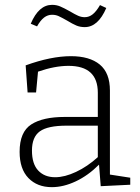

<svg xmlns="http://www.w3.org/2000/svg" viewBox="-20 -765 580 793"><path d="M434 -44 518 -31V-2L396 4L389 -85Q344 -40 293 -16Q242 8 194 8Q134 8 97.5 -29.5Q61 -67 61 -138Q61 -220 109 -251Q157 -282 247 -282H384V-382Q384 -493 263 -493Q206 -493 137 -469L129 -383H94L86 -495Q191 -533 273 -533Q350 -533 392 -498.5Q434 -464 434 -391ZM208 -33Q247 -33 294 -55Q341 -77 384 -116V-246H255Q177 -246 144.5 -222.5Q112 -199 112 -143Q112 -88 138 -60.5Q164 -33 208 -33ZM257 -680Q234 -693 222 -698.5Q210 -704 195 -704Q177 -704 162 -692.5Q147 -681 133 -656L107 -667Q140 -745 195 -745Q213 -745 228.5 -738.5Q244 -732 269 -718Q289 -706 302.5 -700Q316 -694 330 -694Q348 -694 363 -706Q378 -718 393 -744L419 -732Q385 -653 330 -653Q311 -653 295.5 -659.5Q280 -666 257 -680Z"/></svg>

Font: Bitter Pro Light
Style: Regular
Weight: 300
Designer: Sol Matas, and Bitter project Authors
Foundry: Sol Matas
Version: Version 1.010